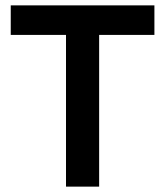

<svg xmlns="http://www.w3.org/2000/svg" viewBox="-20 -695 615 715"><path d="M349.2 0H225.8V-565H20V-675H555V-565H349.2Z"/></svg>

Font: Funnel Sans Light SemiBold
Style: Regular
Weight: 600
Version: Version 1.000